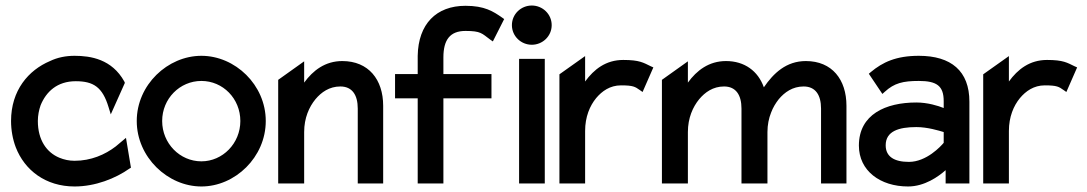

<svg xmlns="http://www.w3.org/2000/svg" viewBox="-20 -664 3936 695"><path d="M20 -226C20 -193 26 -160 37 -131C69 -48 145 11 250 11C325 11 398 -18 449 -54L454 -57L436 -165L399 -134C360 -104 309 -82 250 -82C230 -82 212 -86 195 -93C149 -112 117 -157 117 -226C117 -246 121 -266 127 -283C147 -332 187 -370 254 -370C318 -370 351 -349 373 -276L381 -250L432 -364L430 -369C385 -450 308 -462 250 -462C218 -462 188 -456 161 -443C83 -410 20 -337 20 -226Z M475 -226C475 -95 587 11 709 11C831 11 942 -95 942 -226C942 -357 831 -462 709 -462C587 -462 475 -357 475 -226ZM567 -226C567 -307 631 -371 709 -371C787 -371 850 -307 850 -226C850 -145 786 -80 709 -80C631 -80 567 -145 567 -226Z M987 0H1081V-186C1081 -237 1099 -277 1122 -305C1143 -330 1172 -351 1212 -351C1255 -351 1275 -320 1275 -271V0H1367V-281C1367 -376 1314 -443 1219 -443C1157 -443 1113 -409 1081 -365V-442L987 -375Z M1410 -308H1492V0H1585V-308H1759V-396H1585V-456C1585 -520 1609 -552 1665 -552C1721 -552 1724 -543 1754 -521L1764 -514L1805 -595L1798 -600C1765 -623 1734 -643 1665 -643C1559 -643 1494 -577 1492 -462V-396H1410Z M1833 -573C1833 -533 1866 -502 1905 -502C1944 -502 1977 -533 1977 -573C1977 -613 1944 -644 1905 -644C1866 -644 1833 -613 1833 -573ZM1859 0H1952V-451H1859Z M2005 0H2098V-190C2098 -241 2115 -281 2138 -309C2159 -334 2188 -355 2228 -355C2272 -355 2279 -350 2296 -338L2306 -331L2345 -420L2336 -424C2309 -437 2295 -447 2236 -447C2173 -447 2130 -413 2098 -369V-461L2005 -395Z M2376 0H2470V-186C2470 -237 2488 -277 2511 -305C2532 -330 2561 -351 2601 -351C2644 -351 2664 -320 2664 -271V0H2758V-186C2758 -212 2763 -236 2771 -256C2778 -275 2788 -291 2799 -305C2820 -330 2849 -351 2889 -351C2932 -351 2952 -320 2952 -271V0H3044V-281C3044 -376 2992 -443 2897 -443C2826 -443 2780 -399 2745 -348C2724 -407 2675 -443 2608 -443C2546 -443 2502 -409 2470 -365V-442L2376 -375Z M3089 -137C3089 -46 3166 11 3267 11C3327 11 3377 -25 3403 -48V0H3489V-296C3489 -407 3423 -462 3306 -462C3224 -462 3175 -439 3132 -403L3125 -397L3174 -324L3183 -332C3217 -363 3248 -371 3306 -371C3371 -371 3396 -353 3396 -298V-273C3376 -281 3338 -293 3297 -293C3186 -293 3089 -250 3089 -137ZM3186 -138C3186 -189 3233 -204 3297 -204C3338 -204 3379 -191 3396 -186V-147C3386 -135 3334 -78 3270 -78C3217 -78 3186 -97 3186 -138Z M3539 0H3632V-190C3632 -241 3649 -281 3672 -309C3693 -334 3722 -355 3762 -355C3806 -355 3813 -350 3830 -338L3840 -331L3879 -420L3870 -424C3843 -437 3829 -447 3770 -447C3707 -447 3664 -413 3632 -369V-461L3539 -395Z"/></svg>

Font: Charger Pro
Style: ExBdNar
Weight: 400
Designer: Jasper
Foundry: Cannot Into Space Fonts
Version: Version 1.09